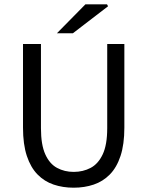

<svg xmlns="http://www.w3.org/2000/svg" viewBox="-20 -861 685 893"><path d="M322.6 12Q272.2 12 229.4 -2.5Q186.6 -16.9 154.7 -49.4Q122.7 -81.9 104.8 -135.8Q87 -189.6 87 -267.5V-656.3H170.5V-265Q170.5 -187.5 190.7 -143.1Q210.8 -98.6 245.5 -80.1Q280.1 -61.5 322.6 -61.5Q366.1 -61.5 401.4 -80.1Q436.7 -98.6 457.7 -143.1Q478.7 -187.5 478.7 -265V-656.3H558.4V-267.5Q558.4 -189.6 540.6 -135.8Q522.8 -81.9 490.7 -49.4Q458.6 -16.9 415.8 -2.5Q373 12 322.6 12ZM244.7 -706.3 377.4 -841H477.6L482.6 -831.9L319 -706.3Z"/></svg>

Font: Source Sans 3 VF
Style: Regular
Weight: 200
Designer: Paul D. Hunt
Foundry: Adobe
Version: Version 3.046;hotconv 1.0.118;makeotfexe 2.5.65603